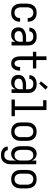

<svg xmlns="http://www.w3.org/2000/svg" viewBox="1487 -2290 1026 4040"><g transform="rotate(90 2000.0 -270.0)"><path d="M247 8Q220 8 193.5 2.5Q167 -3 144 -16.5Q121 -30 103.5 -50.5Q86 -71 75 -95.5Q64 -120 60 -146.5Q56 -173 56 -200V-320Q56 -347 60 -373.5Q64 -400 75 -424.5Q86 -449 103.5 -469.5Q121 -490 144 -503.5Q167 -517 193.5 -522.5Q220 -528 247 -528Q272 -528 297 -524Q322 -520 344 -509Q366 -498 384.5 -480.5Q403 -463 415 -441Q427 -419 432.5 -394.5Q438 -370 438 -345V-340H360V-343Q360 -366 353 -388Q346 -410 330 -426.5Q314 -443 292 -450.5Q270 -458 247 -458Q230 -458 213.5 -454Q197 -450 183 -440Q169 -430 159.5 -416Q150 -402 144 -386.5Q138 -371 136 -354Q134 -337 134 -320V-200Q134 -183 136 -166Q138 -149 144 -133.5Q150 -118 159.5 -104Q169 -90 183 -80Q197 -70 213.5 -66Q230 -62 247 -62Q270 -62 292 -69.5Q314 -77 330 -93.5Q346 -110 353 -132Q360 -154 360 -177V-180H438V-175Q438 -150 432.5 -125.5Q427 -101 415 -79Q403 -57 384.5 -39.5Q366 -22 344 -11Q322 0 297 4Q272 8 247 8Z M714 8Q683 8 652.5 -0.5Q622 -9 599.5 -30Q577 -51 566.5 -81.5Q556 -112 556 -143Q556 -168 562.5 -193Q569 -218 585 -237.5Q601 -257 623 -270.5Q645 -284 669 -292Q693 -300 718 -303Q743 -306 769 -306H858V-355Q858 -376 851 -397Q844 -418 828 -432Q812 -446 791 -452Q770 -458 749 -458Q730 -458 711 -454.5Q692 -451 675.5 -440.5Q659 -430 649.5 -413Q640 -396 640 -377V-375H562V-378Q562 -401 569 -422.5Q576 -444 589 -462.5Q602 -481 620.5 -494Q639 -507 660.5 -514.5Q682 -522 704 -525Q726 -528 749 -528Q773 -528 797 -524.5Q821 -521 843 -511Q865 -501 883.5 -485Q902 -469 914 -448Q926 -427 931 -403Q936 -379 936 -355V0H858V-86Q850 -65 835.5 -46.5Q821 -28 802 -15Q783 -2 760 3Q737 8 714 8ZM746 -62Q769 -62 791.5 -69.5Q814 -77 829.5 -94Q845 -111 851.5 -134Q858 -157 858 -180V-236H769Q754 -236 739 -234.5Q724 -233 709.5 -229.5Q695 -226 681 -220Q667 -214 656 -204Q645 -194 639.5 -179.5Q634 -165 634 -150Q634 -130 643 -111.5Q652 -93 668.5 -81.5Q685 -70 705 -66Q725 -62 746 -62Z M1316 8Q1294 8 1271.5 2Q1249 -4 1230.5 -17Q1212 -30 1199.5 -49Q1187 -68 1179.5 -89.5Q1172 -111 1169 -133.5Q1166 -156 1166 -179V-450H1070V-520H1166V-735H1244V-520H1420V-450H1244V-179Q1244 -166 1245 -153Q1246 -140 1249 -127.5Q1252 -115 1257 -103.5Q1262 -92 1270.5 -82Q1279 -72 1291 -67Q1303 -62 1316 -62Q1329 -62 1340.5 -67Q1352 -72 1360.5 -81Q1369 -90 1374.5 -101.5Q1380 -113 1383 -125Q1386 -137 1387.5 -149.5Q1389 -162 1389 -174V-180H1467V-171Q1467 -149 1463 -127Q1459 -105 1451.5 -84.5Q1444 -64 1431 -46Q1418 -28 1400 -15.5Q1382 -3 1360 2.5Q1338 8 1316 8Z M1714 8Q1683 8 1652.5 -0.5Q1622 -9 1599.5 -30Q1577 -51 1566.5 -81.5Q1556 -112 1556 -143Q1556 -168 1562.5 -193Q1569 -218 1585 -237.5Q1601 -257 1623 -270.5Q1645 -284 1669 -292Q1693 -300 1718 -303Q1743 -306 1769 -306H1858V-355Q1858 -376 1851 -397Q1844 -418 1828 -432Q1812 -446 1791 -452Q1770 -458 1749 -458Q1730 -458 1711 -454.5Q1692 -451 1675.5 -440.5Q1659 -430 1649.5 -413Q1640 -396 1640 -377V-375H1562V-378Q1562 -401 1569 -422.5Q1576 -444 1589 -462.5Q1602 -481 1620.5 -494Q1639 -507 1660.5 -514.5Q1682 -522 1704 -525Q1726 -528 1749 -528Q1773 -528 1797 -524.5Q1821 -521 1843 -511Q1865 -501 1883.5 -485Q1902 -469 1914 -448Q1926 -427 1931 -403Q1936 -379 1936 -355V0H1858V-86Q1850 -65 1835.5 -46.5Q1821 -28 1802 -15Q1783 -2 1760 3Q1737 8 1714 8ZM1746 -62Q1769 -62 1791.5 -69.5Q1814 -77 1829.5 -94Q1845 -111 1851.5 -134Q1858 -157 1858 -180V-236H1769Q1754 -236 1739 -234.5Q1724 -233 1709.5 -229.5Q1695 -226 1681 -220Q1667 -214 1656 -204Q1645 -194 1639.5 -179.5Q1634 -165 1634 -150Q1634 -130 1643 -111.5Q1652 -93 1668.5 -81.5Q1685 -70 1705 -66Q1725 -62 1746 -62ZM1739 -581 1692 -619 1808 -763 1867 -717Z M2075 0V-70H2218V-665H2089V-735H2296V-70H2425V0Z M2750 8Q2723 8 2696.5 2.5Q2670 -3 2646.5 -16Q2623 -29 2604.5 -49.5Q2586 -70 2575 -94.5Q2564 -119 2560 -146Q2556 -173 2556 -200V-320Q2556 -347 2560 -374Q2564 -401 2575 -425.5Q2586 -450 2604.5 -470.5Q2623 -491 2646.5 -504Q2670 -517 2696.5 -522.5Q2723 -528 2750 -528Q2777 -528 2803.5 -522.5Q2830 -517 2853.5 -504Q2877 -491 2895.5 -470.5Q2914 -450 2925 -425.5Q2936 -401 2940 -374Q2944 -347 2944 -320V-200Q2944 -173 2940 -146Q2936 -119 2925 -94.5Q2914 -70 2895.5 -49.5Q2877 -29 2853.5 -16Q2830 -3 2803.5 2.5Q2777 8 2750 8ZM2750 -62Q2767 -62 2784 -66Q2801 -70 2815 -79.5Q2829 -89 2839.5 -103Q2850 -117 2856 -133Q2862 -149 2864 -166Q2866 -183 2866 -200V-320Q2866 -337 2864 -354Q2862 -371 2856 -387Q2850 -403 2839.5 -417Q2829 -431 2815 -440.5Q2801 -450 2784 -454Q2767 -458 2750 -458Q2733 -458 2716 -454Q2699 -450 2685 -440.5Q2671 -431 2660.5 -417Q2650 -403 2644 -387Q2638 -371 2636 -354Q2634 -337 2634 -320V-200Q2634 -183 2636 -166Q2638 -149 2644 -133Q2650 -117 2660.5 -103Q2671 -89 2685 -79.5Q2699 -70 2716 -66Q2733 -62 2750 -62Z M3248 223Q3226 223 3204 220.5Q3182 218 3161.5 210.5Q3141 203 3122.5 190.5Q3104 178 3090.5 161Q3077 144 3070 123Q3063 102 3062 80H3140Q3140 98 3151 113.5Q3162 129 3177.5 138Q3193 147 3211 150Q3229 153 3248 153Q3264 153 3280.5 148.5Q3297 144 3310.5 134.5Q3324 125 3333.5 111Q3343 97 3348.5 81Q3354 65 3356 48.5Q3358 32 3358 15V-96Q3350 -73 3336.5 -53Q3323 -33 3304 -19Q3285 -5 3262 1.5Q3239 8 3215 8Q3190 8 3166 1Q3142 -6 3122.5 -21.5Q3103 -37 3090 -58Q3077 -79 3069 -102.5Q3061 -126 3058.5 -150.5Q3056 -175 3056 -200V-320Q3056 -345 3058.5 -369.5Q3061 -394 3069 -417.5Q3077 -441 3090 -462Q3103 -483 3122.5 -498.5Q3142 -514 3166 -521Q3190 -528 3215 -528Q3239 -528 3262 -521.5Q3285 -515 3304 -501Q3323 -487 3336.5 -467Q3350 -447 3358 -424V-520H3436V15Q3436 42 3432 68.5Q3428 95 3417.5 119Q3407 143 3390 164Q3373 185 3350 198.5Q3327 212 3300.5 217.5Q3274 223 3248 223ZM3246 -62Q3263 -62 3279.5 -66Q3296 -70 3309.5 -80Q3323 -90 3333 -104Q3343 -118 3348.5 -134Q3354 -150 3356 -166.5Q3358 -183 3358 -200V-320Q3358 -337 3356 -353.5Q3354 -370 3348.5 -386Q3343 -402 3333 -416Q3323 -430 3309.5 -440Q3296 -450 3279.5 -454Q3263 -458 3246 -458Q3229 -458 3212.5 -454Q3196 -450 3182.5 -440Q3169 -430 3159 -416Q3149 -402 3143.5 -386Q3138 -370 3136 -353.5Q3134 -337 3134 -320V-200Q3134 -183 3136 -166.5Q3138 -150 3143.5 -134Q3149 -118 3159 -104Q3169 -90 3182.5 -80Q3196 -70 3212.5 -66Q3229 -62 3246 -62Z M3750 8Q3723 8 3696.5 2.5Q3670 -3 3646.5 -16Q3623 -29 3604.5 -49.5Q3586 -70 3575 -94.5Q3564 -119 3560 -146Q3556 -173 3556 -200V-320Q3556 -347 3560 -374Q3564 -401 3575 -425.5Q3586 -450 3604.5 -470.5Q3623 -491 3646.5 -504Q3670 -517 3696.5 -522.5Q3723 -528 3750 -528Q3777 -528 3803.5 -522.5Q3830 -517 3853.5 -504Q3877 -491 3895.5 -470.5Q3914 -450 3925 -425.5Q3936 -401 3940 -374Q3944 -347 3944 -320V-200Q3944 -173 3940 -146Q3936 -119 3925 -94.5Q3914 -70 3895.5 -49.5Q3877 -29 3853.5 -16Q3830 -3 3803.5 2.5Q3777 8 3750 8ZM3750 -62Q3767 -62 3784 -66Q3801 -70 3815 -79.5Q3829 -89 3839.5 -103Q3850 -117 3856 -133Q3862 -149 3864 -166Q3866 -183 3866 -200V-320Q3866 -337 3864 -354Q3862 -371 3856 -387Q3850 -403 3839.5 -417Q3829 -431 3815 -440.5Q3801 -450 3784 -454Q3767 -458 3750 -458Q3733 -458 3716 -454Q3699 -450 3685 -440.5Q3671 -431 3660.5 -417Q3650 -403 3644 -387Q3638 -371 3636 -354Q3634 -337 3634 -320V-200Q3634 -183 3636 -166Q3638 -149 3644 -133Q3650 -117 3660.5 -103Q3671 -89 3685 -79.5Q3699 -70 3716 -66Q3733 -62 3750 -62Z"/></g></svg>

Font: Iosevka Fixed
Style: Regular
Weight: 400
Monospace: yes
Designer: Belleve Invis
Foundry: Belleve Invis
Version: Version 33.2.4